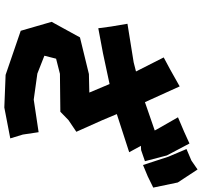

<svg xmlns="http://www.w3.org/2000/svg" viewBox="-43 -850 926 880"><g transform="rotate(90 420.0 -410.0)"><path d="M663.1 -801.8 698.2 -718.8 736.3 -602.5 788.1 -624 839.8 -649.4 816.4 -761.7 756.8 -852.5 715.8 -824.2ZM88.9 -531.2 101.6 -456.1 109.4 -397.5 223.6 -418.9 365.2 -449.2 404.3 -356.4 319.3 -354.5 151.4 -313.5 80.1 -183.6 121.1 -42 323.2 27.3 472.7 33.2 614.3 5.9 596.7 -51.8 585.9 -124 436.5 -101.6 317.4 -118.2 235.4 -150.4 249 -204.1 318.4 -221.7 492.2 -223.6 530.3 -260.7 584 -296.9 531.2 -415 502.9 -482.4 677.7 -539.1 648.4 -592.8 668 -593.8 718.8 -611.3 692.4 -711.9 637.7 -815.4 584 -791 517.6 -762.7 572.3 -667 578.1 -656.2 448.2 -611.3 376 -770.5 297.9 -726.6 243.2 -697.3 307.6 -570.3 265.6 -559.6Z"/></g></svg>

Font: MaokenAssortedSans-TC
Style: Regular
Weight: 500
Version: Version 0.83